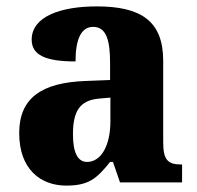

<svg xmlns="http://www.w3.org/2000/svg" viewBox="-20 -570 616 600"><path d="M187 10C256 10 282 -11 324 -64H333L355 0H549V-56H546C503 -56 490 -72 490 -126V-380C490 -505 420 -550 282 -550C171 -550 79 -519 79 -446C79 -397 124 -378 216 -378C216 -446 233 -486 271 -486C311 -486 324 -447 324 -374V-320L248 -317C109 -312 40 -263 40 -154C40 -42 106 10 187 10ZM252 -64C222 -64 208 -95 208 -150C208 -221 228 -257 291 -262L325 -265V-191C325 -115 296 -64 252 -64Z"/></svg>

Font: Noto Serif Tamil SemiCondensed ExtraBold
Style: Regular
Weight: 800
Width: 4
Designer: Indian Type Foundry, Tom Grace, and the Monotype Design Team
Foundry: Monotype Imaging Inc.
Version: Version 2.004